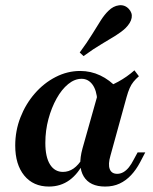

<svg xmlns="http://www.w3.org/2000/svg" viewBox="-20 -698 582 730"><path d="M166.1 11.3Q106.5 11.3 72.2 -30.6Q37.9 -72.6 37.9 -144.4Q37.9 -200.8 57.7 -251.6Q77.4 -302.4 112.1 -342.3Q146.8 -382.3 191.5 -405.2Q236.3 -428.2 284.7 -428.2Q325 -428.2 360.9 -411.3Q396.8 -394.4 426.6 -362.1L350 -314.5Q347.6 -354.8 331.5 -376.6Q315.3 -398.4 290.3 -398.4Q263.7 -398.4 239.1 -378.2Q214.5 -358.1 195.2 -323.4Q175.8 -288.7 164.1 -245.2Q152.4 -201.6 152.4 -154.8Q152.4 -100.8 170.2 -72.6Q187.9 -44.4 219.4 -44.4Q241.1 -44.4 259.7 -57.3Q278.2 -70.2 294.4 -96.8L300.8 -85.5Q278.2 -37.9 244.4 -13.3Q210.5 11.3 166.1 11.3ZM379.8 11.3Q321.8 11.3 298.4 -27Q275 -65.3 293.5 -133.1L356.5 -356.5Q396.8 -369.4 429.8 -387.5Q462.9 -405.6 491.1 -430.6L508.1 -408.1Q496 -397.6 487.5 -387.1Q479 -376.6 473 -362.9Q466.9 -349.2 461.3 -329L400 -106.5Q390.3 -73.4 397.2 -55.2Q404 -37.1 425.8 -37.1Q437.9 -37.1 449.2 -43.5Q460.5 -50 470.2 -62.1Q479.8 -74.2 487.9 -90.3L503.2 -118.5H532.3L512.9 -81.5Q497.6 -52.4 478.2 -31.9Q458.9 -11.3 434.7 0Q410.5 11.3 379.8 11.3ZM297.6 -484.7 283.1 -498.4Q312.1 -537.9 330.6 -568.1Q349.2 -598.4 363.3 -620.6Q377.4 -642.7 392.7 -657.3Q410.5 -675 432.3 -677.8Q454 -680.6 469.4 -664.5Q483.9 -649.2 480.6 -630.2Q477.4 -611.3 457.3 -591.1Q441.9 -576.6 419.4 -562.5Q396.8 -548.4 366.5 -530.6Q336.3 -512.9 297.6 -484.7Z"/></svg>

Font: Playfair 5pt SemiExpanded Light
Style: Bold Italic
Weight: 700
Italic angle: -15.6°
Version: Version 2.001;gftools[0.9.30]